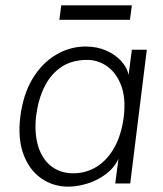

<svg xmlns="http://www.w3.org/2000/svg" viewBox="-20 -686 608 718"><path d="M236 12Q178 12 133.5 -19.5Q89 -51 67.5 -109.5Q46 -168 56 -250Q67 -335 102.5 -393Q138 -451 190 -481.5Q242 -512 300 -512Q343 -512 377 -497Q411 -482 433 -458Q455 -434 461 -406L473 -500H529L467 0H411L423 -92Q407 -58 375.5 -34.5Q344 -11 306.5 0.5Q269 12 236 12ZM254 -38Q302 -38 341.5 -62.5Q381 -87 407.5 -134Q434 -181 443 -250Q451 -321 432.5 -368Q414 -415 380 -438.5Q346 -462 306 -462Q249 -462 209.5 -435.5Q170 -409 146.5 -362Q123 -315 115 -252Q108 -188 122.5 -140Q137 -92 171 -65Q205 -38 254 -38ZM202 -612 209 -666H473L466 -612Z"/></svg>

Font: Inclusive Sans Light
Style: Italic
Weight: 300
Italic angle: -7°
Designer: Olivia King
Foundry: Olivia King
Version: Version 2.004